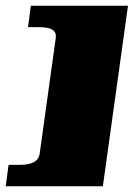

<svg xmlns="http://www.w3.org/2000/svg" viewBox="-29 -554 468 672"><path d="M166 -420Q169 -441 154.5 -450Q140 -459 107 -459H69L79 -534H419L331 98H-9L1 23H39Q72 23 89.5 13.5Q107 4 110 -17Z"/></svg>

Font: Genos Black
Style: Italic
Weight: 900
Italic angle: -8°
Version: Version 1.010